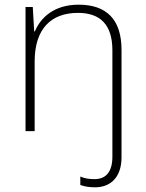

<svg xmlns="http://www.w3.org/2000/svg" viewBox="-20 -560 622 820"><path d="M386 240C452 240 499 197 499 112V-347C499 -479 433 -540 316 -540C212 -540 154 -486 129 -426H126L120 -530H89V0H128V-297C128 -437 198 -505 313 -505C407 -505 460 -456 460 -345V109C460 172 434 205 384 205C363 205 343 203 323 194V230C339 236 360 240 386 240Z"/></svg>

Font: Noto Sans Telugu ExtraLight
Style: Regular
Weight: 200
Designer: Jelle Bosma - Monotype Design Team
Foundry: Monotype Imaging Inc.
Version: Version 2.005